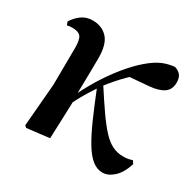

<svg xmlns="http://www.w3.org/2000/svg" viewBox="-128 -695 870 853"><g transform="rotate(30 306.5 -268.0)"><path d="M101.5 13.6 92.2 5.6 110.5 -213.7 112.1 -402.7Q112.3 -445.6 100.3 -460.2Q88.3 -474.7 58.9 -474.7Q51.3 -474.7 44.4 -474.1Q37.5 -473.5 30.2 -471.5L24.4 -488Q38.8 -512.4 62.8 -530.3Q86.9 -548.2 120.3 -548.2Q167.8 -548.2 196.8 -516.5Q225.8 -484.9 224.8 -409.8Q224.8 -363.8 223.6 -315.3Q222.3 -266.7 221.7 -218.7L224.5 -214.9Q222.7 -159.6 220.7 -107Q218.6 -54.3 216.6 0ZM209.1 -159.8 192.9 -180.8H198L206.9 -203.3Q232.3 -260 265.4 -314.3Q298.5 -368.7 336.3 -415.1Q374 -461.5 411.2 -493.2Q448.1 -524.4 477 -536.5Q506 -548.7 538.2 -551.9Q555.8 -547.5 567.9 -534.6Q580.1 -521.8 580.1 -494.6Q580.1 -459 555.2 -441.7Q530.3 -424.4 483.2 -420.2L370.8 -410.8L455.3 -471.6Q416.3 -441.7 376.9 -403.1Q337.5 -364.5 296.7 -311.3L292.1 -304.3Q276.8 -281.2 264 -260.6Q251.1 -240 238.2 -216.5Q225.3 -193 209.1 -159.8ZM493.5 16.2Q465.1 16.2 440.2 -3.7Q415.4 -23.7 391.1 -64Q366.9 -104.3 340.1 -165.2Q313.3 -226.2 280.7 -307.8L299.7 -327.6Q341.7 -262.6 373.1 -217.6Q404.5 -172.6 430.5 -144.7Q456.5 -116.8 481.9 -104.4Q507.3 -91.9 537.3 -91.9Q553.5 -91.9 565.2 -94.3Q576.8 -96.7 584.4 -99.3L593.8 -84.4Q577.9 -34.2 550.2 -9Q522.6 16.2 493.5 16.2Z"/></g></svg>

Font: Noto Serif KR ExtraLight
Style: Regular
Weight: 200
Designer: Ryoko NISHIZUKA 西塚涼子 (kana & ideographs); Frank Grießhammer (Latin, Greek & Cyrillic); Wenlong ZHANG 张文龙 (bopomofo); San
Foundry: Adobe
Version: Version 2.002-H1;hotconv 1.1.0;makeotfexe 2.6.0